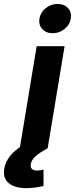

<svg xmlns="http://www.w3.org/2000/svg" viewBox="-90 -769 388 996"><path d="M12.7 0 100.1 -529.3H245.1L157.2 0ZM46.4 207Q-13.7 207 -44.9 180.7Q-76.2 154.3 -67.9 106Q-62 70.8 -37.8 40.5Q-13.7 10.3 27.8 -15.6L157.2 0Q114.3 23.4 93.8 42.2Q73.2 61 69.8 82.5Q67.4 98.6 75.4 107.2Q83.5 115.7 102.5 115.7Q110.8 115.7 119.6 114.3Q128.4 112.8 135.7 110.4V195.8Q118.2 200.2 93.8 203.6Q69.3 207 46.4 207ZM183.1 -596.7Q148.9 -596.7 129.2 -618.7Q109.4 -640.6 114.7 -672.9Q120.1 -705.1 147.2 -726.8Q174.3 -748.5 208.5 -748.5Q243.2 -748.5 262.9 -726.8Q282.7 -705.1 277.3 -672.9Q272.5 -640.6 245.1 -618.7Q217.8 -596.7 183.1 -596.7Z"/></svg>

Font: Inter 24pt
Style: Bold Italic
Weight: 700
Italic angle: -9.3988°
Version: Version 4.001;git-66647c0bb